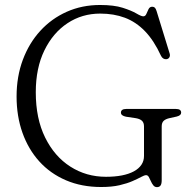

<svg xmlns="http://www.w3.org/2000/svg" viewBox="-20 -734 774 770"><path d="M628.5 -11.5Q628.5 3.5 623.8 10Q619 16.5 609.5 16.5Q600.5 16.5 594.8 9.2Q589 2 585 -7.5Q581 -17 576.8 -24.2Q572.5 -31.5 566 -31.5Q559 -31.5 545.8 -24.2Q532.5 -17 511.5 -7.8Q490.5 1.5 459.5 8.8Q428.5 16 386 16Q307.5 16 244.5 -11Q181.5 -38 137.5 -86.8Q93.5 -135.5 70 -201.8Q46.5 -268 46.5 -347Q46.5 -427 71.5 -494Q96.5 -561 141.5 -610.2Q186.5 -659.5 247.8 -686.8Q309 -714 381 -714Q437 -714 472.2 -702.8Q507.5 -691.5 527 -680Q546.5 -668.5 554.5 -668.5Q563 -668.5 567 -678.2Q571 -688 575.8 -697.5Q580.5 -707 590.5 -707Q597 -707 601 -703.2Q605 -699.5 608 -689.5L660.5 -519Q663 -510.5 659.2 -504Q655.5 -497.5 647 -496.5Q640.5 -496 634.8 -499.5Q629 -503 625.5 -510.5Q597.5 -571.5 561.5 -608.8Q525.5 -646 481 -662.8Q436.5 -679.5 382 -679.5Q309 -679.5 250.8 -641Q192.5 -602.5 158 -531.8Q123.5 -461 123.5 -364Q123.5 -258.5 161 -182.5Q198.5 -106.5 262.2 -65.8Q326 -25 405 -25Q440.5 -25 468.8 -30.5Q497 -36 516.8 -46.8Q536.5 -57.5 547 -73Q557.5 -88.5 557.5 -108.5V-227Q557.5 -241.5 549.8 -249.2Q542 -257 525 -260L485 -266Q475.5 -268 470.2 -272Q465 -276 465 -282.5Q465 -289.5 470.2 -293.2Q475.5 -297 485.5 -297H686Q696.5 -297 701.5 -293.2Q706.5 -289.5 706.5 -282.5Q706.5 -276.5 702.2 -272.8Q698 -269 688.5 -266.5L661 -260.5Q644.5 -257 636.5 -249.5Q628.5 -242 628.5 -227Z"/></svg>

Font: Fraunces 48pt Soft Wonky Light
Style: Regular
Weight: 300
Version: Version 1.000;[b76b70a41]